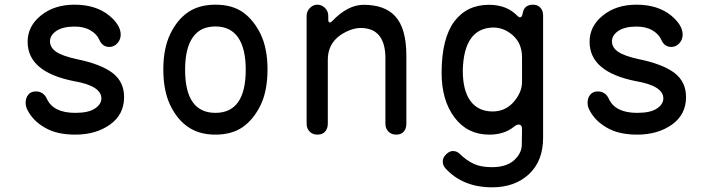

<svg xmlns="http://www.w3.org/2000/svg" viewBox="-20 -560 3040 820"><path d="M301.5 15Q221 15 170.5 -15.5Q118.5 -45.5 95.5 -94Q89.5 -107 89.5 -121.5Q89.5 -142 101 -156Q112.5 -169.5 133 -169.5Q165.5 -169.5 180 -138.5Q207 -78 301.5 -78Q358 -78 385.5 -96.5Q413 -115 413 -139.5Q413 -193.5 295.5 -213.5Q98 -252.5 98 -381.5Q98 -448.5 155 -494Q211.5 -540 298.5 -540Q389.5 -540 446.5 -493.5Q495.5 -453 495.5 -412Q495.5 -391 481.5 -375.5Q467 -359.5 447 -359.5Q417.5 -359.5 404 -390.5Q394 -414 367 -430Q339.5 -446.5 298.5 -446.5Q249.5 -446.5 221.5 -428.5Q193.5 -409.5 193.5 -383.5Q193.5 -357.5 219 -339.5Q245 -321 309.5 -307Q409.5 -286.5 460 -249Q510 -211 510 -145.5Q510 -71 450 -28Q389.5 15 301.5 15Z M900 -78Q1029.5 -78 1029.5 -262.5Q1029.5 -352.5 997 -400Q964 -447 900 -447Q835 -447 803 -400Q770.5 -352.5 770.5 -262.5Q770.5 -78 900 -78ZM900 15Q831 15 783.5 -17.5Q736.5 -49.5 707 -111Q677.5 -172.5 677.5 -263.5Q677.5 -353 707 -414.5Q736.5 -476 783.5 -508Q830.5 -540 900 -540Q971 -540 1017 -508Q1063 -475.5 1093 -414.5Q1122.5 -353 1122.5 -263.5Q1122.5 -172.5 1093 -111Q1063 -50 1017 -17.5Q970 15 900 15Z M1335.5 -540Q1354 -540 1368 -526Q1382 -512 1382 -492V-476Q1382 -464 1389 -464Q1393 -464 1399 -470Q1464.5 -539 1532.5 -539.5Q1623.5 -539.5 1668 -490.5Q1715.5 -439 1715.5 -322V-32Q1715.5 -10.5 1704.5 2Q1693 15 1672 15Q1652 15 1639 2Q1626 -11 1626 -32V-316.5Q1623.5 -440.5 1520 -440.5Q1479.5 -440 1434.5 -410.5Q1380 -372.5 1380 -305.5V-32Q1380 -11 1368.5 2Q1357 15 1335.5 15Q1315.5 15 1302.5 2Q1289.5 -11 1289.5 -32V-492Q1289.5 -512 1303.5 -526Q1317.5 -540 1335.5 -540Z M2084 -84Q2136 -84 2171 -121.5Q2209.5 -164 2209.5 -209.5V-315Q2209.5 -373.5 2171.5 -408Q2133.5 -442.5 2086 -442.5Q1960.5 -439.5 1956.5 -258.5Q1956.5 -173 1989.5 -128.5Q2022.5 -84 2084 -84ZM2082 240Q1956 240 1882 158.5Q1871 146 1871 130Q1871 116 1880 105Q1896.5 85 1914 85Q1930.5 85 1942 96Q1957.5 111 1973 122Q1988.5 133 2004 140Q2034 154 2082 154Q2145 153.5 2177 123Q2208.5 93.5 2208.5 57.5L2209.5 -9Q2209.5 -28 2194.5 -28Q2186 -28 2176 -19.5Q2134 15 2069.5 15Q1976 15 1921 -58.5Q1866 -131.5 1866 -250Q1866.5 -396 1920 -468Q1973.5 -539.5 2068.5 -539.5Q2145 -539.5 2190.5 -491.5Q2196 -486 2201 -486Q2209.5 -486 2212.5 -503.5Q2218.5 -540 2256.5 -540Q2275.5 -540 2287.5 -527.5Q2299.5 -515 2299.5 -493.5V28.5Q2299.5 127 2239.5 183.5Q2179 240 2082 240Z M2701.5 15Q2621 15 2570.5 -15.5Q2518.5 -45.5 2495.5 -94Q2489.5 -107 2489.5 -121.5Q2489.5 -142 2501 -156Q2512.5 -169.5 2533 -169.5Q2565.5 -169.5 2580 -138.5Q2607 -78 2701.5 -78Q2758 -78 2785.5 -96.5Q2813 -115 2813 -139.5Q2813 -193.5 2695.5 -213.5Q2498 -252.5 2498 -381.5Q2498 -448.5 2555 -494Q2611.5 -540 2698.5 -540Q2789.5 -540 2846.5 -493.5Q2895.5 -453 2895.5 -412Q2895.5 -391 2881.5 -375.5Q2867 -359.5 2847 -359.5Q2817.5 -359.5 2804 -390.5Q2794 -414 2767 -430Q2739.5 -446.5 2698.5 -446.5Q2649.5 -446.5 2621.5 -428.5Q2593.5 -409.5 2593.5 -383.5Q2593.5 -357.5 2619 -339.5Q2645 -321 2709.5 -307Q2809.5 -286.5 2860 -249Q2910 -211 2910 -145.5Q2910 -71 2850 -28Q2789.5 15 2701.5 15Z"/></svg>

Font: Maple Mono SC NF
Style: Regular
Weight: 400
Designer: subframe7536
Version: Version 4.2; ttfautohint (v1.8.4.7-5d5b-dirty);Nerd Fonts 6.